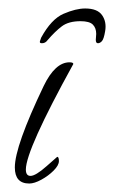

<svg xmlns="http://www.w3.org/2000/svg" viewBox="-20 -427 269 453"><path d="M181 -407Q210 -407 221 -391Q232 -375 228 -353Q225 -335 220.5 -330Q216 -325 211 -325Q206 -325 206 -333Q206 -337 206.5 -340Q207 -343 207 -347Q207 -361 199 -369Q191 -377 170 -377Q142 -377 126 -365Q110 -353 92 -332Q87 -325 79 -325Q74 -325 74 -328Q74 -330 75 -332Q76 -334 77 -338Q101 -382 130 -394.5Q159 -407 181 -407ZM49 6Q15 6 15 -32Q15 -82 83 -224Q110 -280 144 -280Q153 -280 153 -276Q41 -73 41 -27Q41 -12 52 -12Q64 -12 90 -35L115 -57Q119 -57 119 -47Q119 -37 106.5 -24.5Q94 -12 77.5 -3Q61 6 49 6Z"/></svg>

Font: Petemoss
Style: Regular
Weight: 400
Designer: Robert E. Leuschke
Foundry: Robert E. Leuschke
Version: Version 1.010; ttfautohint (v1.8.3)